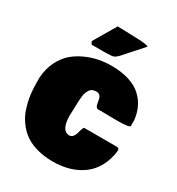

<svg xmlns="http://www.w3.org/2000/svg" viewBox="-237 -1157 1233 1336"><g transform="rotate(30 380.0 -488.5)"><path d="M207 -830.1 312.5 -1009.3 406.2 -1006.8Q410.2 -1006.8 421.6 -1006.3Q433.1 -1005.9 446.5 -1005.4Q460 -1004.9 476.3 -1004.4Q492.7 -1003.9 507.6 -1002.7Q522.5 -1001.5 534.7 -999.8Q546.9 -998 554.4 -995.6Q562 -993.2 562 -990.2L429.7 -841.8Q421.4 -832.5 413.8 -826.7Q406.2 -820.8 400.6 -817.4Q395 -814 385.3 -812.3Q375.5 -810.5 369.9 -810.3Q364.3 -810.1 348.9 -809.6Q333.5 -809.1 324.2 -808.6H218.8ZM746.1 -261.7Q737.8 -188.5 707.5 -132.1Q677.2 -75.7 629.9 -40.3Q582.5 -4.9 522.2 13.2Q461.9 31.2 390.6 31.2Q324.2 31.2 269.5 16.8Q214.8 2.4 177.2 -21.5Q139.6 -45.4 110.8 -79.8Q82 -114.3 64.9 -150.6Q47.9 -187 37.4 -230.2Q26.9 -273.4 23.2 -310.8Q19.5 -348.1 19.5 -388.7V-431.6Q24.4 -502.9 52.7 -559.8Q81.1 -616.7 121.6 -651.6Q162.1 -686.5 214.4 -709.7Q266.6 -732.9 315.9 -741.9Q365.2 -751 414.1 -751Q492.7 -751 553 -732.2Q613.3 -713.4 651.4 -679.2Q689.5 -645 710.9 -600.8Q732.4 -556.6 738.3 -502V-455.1Q738.3 -439.5 630.9 -439.5Q605.5 -439.5 560.3 -440.4Q515.1 -441.4 501 -441.4Q498.5 -441.4 493.7 -440.9Q488.8 -440.4 486.3 -440.4Q473.6 -440.4 467 -450.9Q460.4 -461.4 458.3 -476.6Q456.1 -491.7 452.9 -506.8Q449.7 -522 439.7 -532.5Q429.7 -543 412.1 -543Q394.5 -543 381.3 -537.1Q368.2 -531.2 360.4 -518.8Q352.5 -506.3 347.4 -493.7Q342.3 -481 340.1 -460.7Q337.9 -440.4 337.2 -426.5Q336.4 -412.6 335.9 -389.4Q335.4 -366.2 335 -355.5Q335 -349.6 334 -334Q333 -318.4 333 -308.6Q333 -187 397.5 -183.6Q415 -183.6 426.3 -196.3Q437.5 -209 441.7 -224.6Q445.8 -240.2 451.2 -257.6Q456.5 -274.9 462.9 -281.2H728.5Q744.6 -279.8 746.1 -261.7Z"/></g></svg>

Font: Bowlby One SC
Style: Regular
Weight: 400
Width: 1
Version: Version 1.2